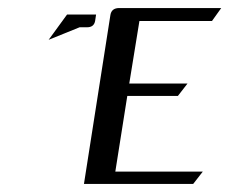

<svg xmlns="http://www.w3.org/2000/svg" viewBox="-20 -458 571 478"><path d="M101.1 -358.9 147 -421.9H219.2L216.8 -405.8Q213.9 -390.1 196.8 -390.1H178.2ZM189 0 254.9 -420.9Q257.8 -438 276.9 -438H530.8L507.8 -405.8H327.1L301.8 -250H446.8L422.9 -219.2H296.9L267.1 -30.8H484.9L460.9 0Z"/></svg>

Font: Hhenum
Style: Italic
Weight: 400
Designer: T. Christopher White
Version: Version 1.0